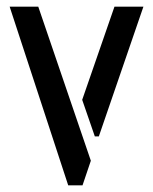

<svg xmlns="http://www.w3.org/2000/svg" viewBox="-20 -557 460 577"><path d="M185 0 9 -537H95L253 -74L228 0ZM265 -147 227 -257 324 -537H411L277 -147Z"/></svg>

Font: Stick No Bills
Style: Regular
Weight: 400
Version: Version 2.000